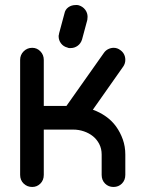

<svg xmlns="http://www.w3.org/2000/svg" viewBox="-20 -743 559 763"><path d="M236 -689Q239 -705 251.5 -714Q264 -723 281 -723H287Q290 -723 293 -722Q309 -717 318.5 -704.5Q328 -692 328 -676Q328 -673 327.5 -670.5Q327 -668 327 -664L306 -586Q301 -570 288.5 -561Q276 -552 261 -552H255Q252 -552 248 -554Q232 -558 222.5 -570.5Q213 -583 213 -599Q213 -603 214 -605L215 -611ZM154 -48Q154 -27 140.5 -13.5Q127 0 108 0Q88 0 74 -13.5Q60 -27 60 -48V-505Q60 -525 74 -539Q88 -553 108 -553Q127 -553 140.5 -539Q154 -525 154 -505V-322H244L393 -533Q400 -543 410.5 -548Q421 -553 432 -553Q446 -553 458 -544Q468 -537 473 -527Q478 -517 478 -505Q478 -491 470 -479L349 -307Q377 -297 401 -280Q425 -263 441.5 -240Q458 -217 468 -189Q478 -161 478 -129V-48Q478 -27 464.5 -13.5Q451 0 431 0Q411 0 397.5 -13.5Q384 -27 384 -48V-129Q384 -152 374.5 -170.5Q365 -189 349.5 -201.5Q334 -214 313.5 -221Q293 -228 271 -228H154Z"/></svg>

Font: VDS
Style: Regular
Weight: 400
Designer: artmaker
Foundry: artmaker
Version: Version 1.000 2009 initial release